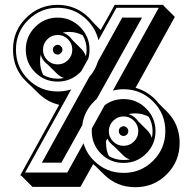

<svg xmlns="http://www.w3.org/2000/svg" viewBox="-20 -717 805 800"><path d="M421.9 -122.1Q421.9 -106.9 424.6 -93Q427.2 -79.1 434.1 -66.4Q460.9 -50.3 495.1 -50.3Q502 -50.3 508.3 -51Q514.6 -51.8 521.5 -52.7Q513.2 -55.2 506.3 -59.3Q499.5 -63.5 492.7 -70.3L453.1 -109.4Q447.8 -112.8 442.9 -118.2Q433.1 -127 427.7 -139.6Q426.3 -137.2 424.6 -134.5Q422.9 -131.8 421.9 -129.4Q421.4 -127 421.6 -125.5Q421.9 -124 421.9 -122.1ZM147 -461.4Q147 -429.7 160.2 -404.8Q187.5 -389.2 220.2 -389.2Q233.9 -389.2 246.6 -392.1Q238.3 -394.5 231.4 -398.9Q224.6 -403.3 217.8 -409.7L178.2 -448.7Q172.9 -452.1 168 -457.5Q154.8 -470.7 149.4 -488.8Q147.9 -481.9 147.5 -475.1Q147 -468.3 147 -461.4ZM269 -584Q254.4 -584 241.2 -581.1Q258.8 -575.7 272 -562Q274.4 -559.1 276.9 -556.2Q279.3 -553.2 281.7 -550.3L319.8 -512.2Q333 -498 337.9 -482.4Q340.8 -495.6 340.8 -510.3Q340.8 -542.5 324.7 -569.8Q312 -576.7 298.1 -580.3Q284.2 -584 269 -584ZM543.9 -244.6Q528.8 -244.6 515.6 -241.7Q524.4 -239.3 532 -234.4Q539.6 -229.5 546.9 -222.7Q549.3 -219.7 551.8 -216.8Q554.2 -213.9 556.6 -210.9L594.7 -172.9Q601.1 -166 605.5 -158.4Q609.9 -150.9 612.3 -142.6Q614.3 -149.4 615 -156.5Q615.7 -163.6 615.7 -170.9Q615.7 -203.1 599.6 -230.5Q586.9 -237.3 573 -241Q559.1 -244.6 543.9 -244.6ZM106 -361.8Q96.2 -370.1 88.9 -377.9Q61 -405.3 47.6 -438Q34.2 -470.7 34.2 -510.3Q34.2 -588.4 88.4 -642.1Q143.1 -696.8 220.2 -696.8Q296.9 -696.8 352.1 -641.6Q356 -637.2 359.6 -633.1Q363.3 -628.9 367.2 -624.5L399.4 -591.8Q414.6 -618.2 429.2 -644.5Q443.8 -670.9 458 -696.8H662.1L660.6 -694.3L708.5 -646.5L544.9 -351.1Q590.8 -338.4 627 -302.7Q630.9 -298.3 634.8 -293.9Q638.7 -289.6 642.6 -284.7L674.8 -252.9Q728.5 -199.2 728.5 -122.1Q728.5 -44.4 674.8 9.3Q621.1 63 543.9 63Q466.3 63 412.6 9.3L379.4 -23.4L378.4 -24.4L368.2 -33.2Q355 -9.8 341.6 14.4Q328.1 38.6 315.4 61.5H115.2L67.9 14.2H64L226.6 -280.3Q176.3 -292 138.2 -330.1ZM495.1 -190.9Q502.4 -190.9 508.8 -184.6Q514.6 -178.7 514.6 -170.9Q514.6 -162.6 508.8 -156.2Q502 -150.4 495.1 -150.4Q487.3 -150.4 480.5 -156.2Q475.1 -162.6 475.1 -170.9Q475.1 -179.2 480.5 -184.6Q486.8 -190.9 495.1 -190.9ZM220.2 -530.3Q228 -530.3 233.9 -523.9Q240.2 -517.6 240.2 -510.3Q240.2 -502.9 233.9 -495.6Q227.1 -489.7 220.2 -489.7Q211.9 -489.7 206.1 -495.6Q200.2 -501.5 200.2 -510.3Q200.2 -518.6 206.1 -523.9Q211.9 -530.3 220.2 -530.3ZM220.2 -571.3Q194.8 -571.3 177 -553.2Q159.2 -535.2 159.2 -510.3Q159.2 -484.4 177 -466.6Q194.8 -448.7 220.2 -448.7Q245.6 -448.7 263.4 -466.6Q281.2 -484.4 281.2 -510.3Q281.2 -535.2 263.4 -553.2Q245.6 -571.3 220.2 -571.3ZM495.1 -231.9Q469.7 -231.9 451.7 -213.9Q433.6 -195.8 433.6 -170.9Q433.6 -145 451.7 -127.2Q469.7 -109.4 495.1 -109.4Q520 -109.4 538.1 -127.2Q556.2 -145 556.2 -170.9Q556.2 -195.8 538.1 -213.9Q520 -231.9 495.1 -231.9ZM571.8 -643.6 383.3 -305.2Q380.4 -302.7 377.4 -299.8Q374.5 -296.9 371.6 -293.9Q330.1 -252.4 322.8 -195.3L235.8 -39.1H154.3L352.1 -396.5Q364.7 -410.6 373.5 -426.5Q382.3 -442.4 387.7 -460.4L489.3 -643.6ZM495.1 -304.2Q549.8 -304.2 588.9 -264.9Q627.9 -225.6 627.9 -170.9Q627.9 -115.2 588.9 -76.7Q549.8 -38.1 495.1 -38.1Q439.5 -38.1 400.9 -76.7Q362.3 -115.2 362.3 -170.9Q362.3 -176.8 362.8 -182.1L416 -278.3Q449.7 -304.2 495.1 -304.2ZM220.2 -643.6Q274.9 -643.6 314 -604.2Q353 -564.9 353 -510.3Q353 -490.7 348.1 -473.1L319.3 -421.4Q316.4 -418.5 314 -415.5Q274.9 -377 220.2 -377Q165 -377 126.2 -415.8Q87.4 -454.6 87.4 -510.3Q87.4 -564.9 126.2 -604.2Q165 -643.6 220.2 -643.6ZM495.1 -345.2Q471.2 -345.2 450.2 -339.4L641.6 -684.6H465.3L390.1 -549.3Q384.8 -573.2 373 -594Q361.3 -614.7 343.3 -633.3Q292 -684.6 220.2 -684.6Q148.4 -684.6 97.2 -633.3Q46.4 -583 46.4 -510.3Q46.4 -437 97.2 -386.7Q147.9 -335.9 220.2 -335.9Q250.5 -335.9 276.9 -344.7L84.5 2H260.3L328.1 -120.1Q340.3 -78.1 371.6 -47.4Q422.4 3.4 495.1 3.4Q567.4 3.4 618.2 -47.4Q668.9 -98.1 668.9 -170.9Q668.9 -243.2 618.2 -293.9Q566.9 -345.2 495.1 -345.2Z"/></svg>

Font: Gondrin
Style: Regular
Weight: 400
Designer: Peter Wiegel, original typeface by Carl Albert Fahrenwaldt 1901
Foundry: Peter Wiegel
Version: Version 1.000 2010 initial release